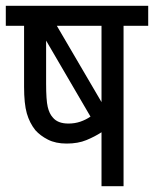

<svg xmlns="http://www.w3.org/2000/svg" viewBox="-20 -642 531 662"><path d="M491 -622V-553H406V0H330V-186Q307 -171 278 -159Q249 -147 210 -147Q172 -147 145.5 -160.5Q119 -174 102 -193Q82 -218 72.5 -251Q63 -284 63 -343V-553H0V-622ZM330 -553H176L330 -290ZM162 -237Q179 -216 216 -216Q238 -216 257 -222.5Q276 -229 292 -240L139 -502V-354Q139 -297 144.5 -273.5Q150 -250 162 -237Z"/></svg>

Font: Noto Sans Devanagari Condensed
Style: Regular
Weight: 400
Width: 3
Designer: Jelle Bosma - Monotype Design Team
Foundry: Monotype Imaging Inc.
Version: Version 2.004; ttfautohint (v1.8.4.7-5d5b)